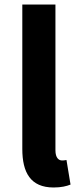

<svg xmlns="http://www.w3.org/2000/svg" viewBox="-20 -818 355 852"><path d="M218 14C252 14 276 8 293 1L275 -108C265 -106 261 -106 255 -106C241 -106 226 -117 226 -151V-798H79V-157C79 -53 115 14 218 14Z"/></svg>

Font: Noto Sans TC
Style: Bold
Weight: 700
Designer: Ryoko NISHIZUKA 西塚涼子 (kana, bopomofo & ideographs); Paul D. Hunt (Latin, Greek & Cyrillic); Sandoll Communications 산돌커뮤니
Foundry: Adobe
Version: Version 2.004;hotconv 1.0.118;makeotfexe 2.5.65603